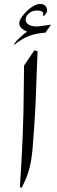

<svg xmlns="http://www.w3.org/2000/svg" viewBox="-20 -908 289 966"><path d="M169 -650Q168 -630 167 -599Q166 -568 164 -523Q162 -454 160 -409.5Q158 -365 156 -332.5Q154 -300 152 -269.5Q150 -239 147 -200Q144 -147 137.5 -107Q131 -67 119.5 -33Q108 1 88 38L80 32Q83 -10 85 -46.5Q87 -83 89.5 -124.5Q92 -166 94 -220Q97 -290 98 -344.5Q99 -399 99.5 -453.5Q100 -508 101 -578L153 -655ZM195 -830Q201 -842 193.5 -848Q186 -854 172 -855Q158 -856 146 -852Q133 -848 122 -837.5Q111 -827 109 -813Q108 -796 122 -785.5Q136 -775 164 -775Q176 -775 194.5 -778Q213 -781 234 -784L235 -781L209 -744Q161 -740 127 -727.5Q93 -715 52 -683L50 -686Q61 -702 81 -720Q101 -738 116 -749Q82 -763 77.5 -784.5Q73 -806 104 -841Q123 -862 144.5 -875.5Q166 -889 185 -888Q208 -887 215 -867Q222 -847 201 -828Z"/></svg>

Font: Bona Nova SC
Style: Italic
Weight: 400
Italic angle: -4°
Designer: Mateusz Machalski
Foundry: Capitalics
Version: Version 4.001; ttfautohint (v1.8.4.7-5d5b)